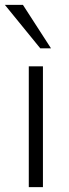

<svg xmlns="http://www.w3.org/2000/svg" viewBox="-33 -767 281 787"><path d="M85 0V-495H143V0ZM132 -569 -13 -747H61L176 -569Z"/></svg>

Font: REM ExtraLight
Style: Regular
Weight: 250
Designer: Octavio Pardo
Foundry: Ashler Design
Version: Version 1.005;gftools[0.9.28]